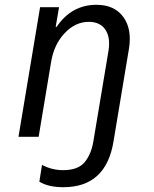

<svg xmlns="http://www.w3.org/2000/svg" viewBox="-20 -570 640 800"><path d="M57 0 147 -540H226L212 -458H216Q278 -550 382 -550Q457 -550 494 -499Q531 -448 517 -365L453 19Q422 210 244 210Q181 210 144 187L155 117Q196 139 243 139Q305 139 332.5 106Q360 73 369 19L432 -358Q441 -414 419 -446.5Q397 -479 350 -479Q294 -479 249.5 -432Q205 -385 193 -312L141 0Z"/></svg>

Font: CommitMono
Style: Italic
Weight: 400
Monospace: yes
Designer: Eigil Nikolajsen
Foundry: Eigil Nikolajsen
Version: Version 1.143